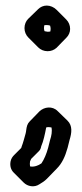

<svg xmlns="http://www.w3.org/2000/svg" viewBox="-20 -550 294 690"><path d="M146 -92C153 -94 159 -93 165 -92C168 -78 165 -62 160 -47L153 -19C147 3 139 22 129 37C118 45 102 51 88 48C87 41 87 36 88 30C89 27 91 23 92 21L120 -7C125 -12 127 -18 128 -24C136 -42 142 -70 146 -92ZM74 -81C74 -78 73 -75 72 -70C69 -59 62 -33 58 -24C58 -22 57 -21 56 -18L31 7C25 13 20 20 18 30C15 46 19 60 29 70L30 71L65 106C79 120 103 125 122 112C132 106 140 101 148 93L149 92L184 56C203 37 214 13 223 -19L230 -47C238 -73 241 -98 223 -116L187 -151C168 -170 139 -166 122 -150L87 -114C78 -105 76 -96 74 -81ZM138 -449C138 -452 139 -457 139 -459C143 -460 145 -460 148 -460C152 -460 158 -459 160 -458C161 -455 162 -450 162 -446C162 -443 161 -439 161 -437C158 -436 154 -436 151 -436C147 -436 142 -438 140 -438C139 -441 138 -445 138 -449ZM68 -449C68 -436 73 -424 82 -415L117 -380C126 -371 138 -366 151 -366C163 -366 174 -370 183 -378L184 -379L219 -415C227 -423 232 -434 232 -446C232 -459 227 -471 218 -480L183 -515C174 -524 161 -530 148 -530C136 -530 125 -525 117 -517L81 -482C73 -474 68 -462 68 -449Z"/></svg>

Font: Dictator
Style: Chalk
Weight: 500
Version: Version MIL.1277